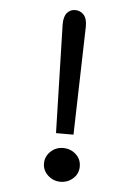

<svg xmlns="http://www.w3.org/2000/svg" viewBox="-51 -732 553 780"><g transform="rotate(5 225.0 -342.0)"><path d="M223.6 -692.4Q244.6 -692.4 258.8 -677.5Q272.9 -662.6 272.9 -629.9L261.2 -187.5H189.9L178.2 -630.4Q178.2 -662.6 191.4 -677.5Q204.6 -692.4 223.6 -692.4ZM224.6 7.8Q195.8 7.8 173.8 -12.2Q151.9 -32.2 151.9 -61Q151.9 -88.9 173.1 -109.4Q194.3 -129.9 224.6 -129.9Q254.4 -129.9 276.1 -110.4Q297.9 -90.8 297.9 -61Q297.9 -31.2 276.1 -11.7Q254.4 7.8 224.6 7.8Z"/></g></svg>

Font: Anka/Coder Narrow
Style: Regular
Weight: 400
Width: 3
Monospace: yes
Version: Version 001.100